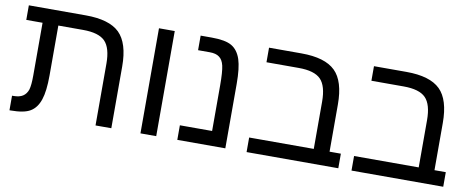

<svg xmlns="http://www.w3.org/2000/svg" viewBox="-56 -838 2648 1077"><g transform="rotate(10 1268.0 -299.5)"><path d="M127.9 -515.6Q104.5 -515.6 35.2 -515.6Q35.2 -537.1 35.2 -598.6Q116.2 -598.6 359.4 -598.6Q493.2 -598.6 551.8 -542Q610.4 -484.4 610.4 -351.6Q610.4 -234.4 610.4 0Q587.9 0 520.5 0Q520.5 -87.9 520.5 -351.6Q520.5 -441.4 484.4 -478.5Q448.2 -515.6 358.4 -515.6Q311.5 -515.6 217.8 -515.6Q217.8 -445.3 217.8 -231.4Q217.8 -141.6 201.2 -92.8Q184.6 -43 148.4 -21.5Q113.3 0 35.2 0Q33.2 0 30.3 0Q30.3 -3.9 30.3 -7.8Q30.3 -31.2 30.3 -83Q32.2 -83 38.1 -83Q72.3 -83 91.8 -95.7Q111.3 -108.4 120.1 -133.8Q127.9 -160.2 127.9 -213.9Q127.9 -314.5 127.9 -515.6Z M776.4 -598.6Q798.8 -598.6 866.2 -598.6Q866.2 -449.2 866.2 0Q843.8 0 776.4 0Q776.4 -15.6 776.4 -37.1Q776.4 -140.6 776.4 -375Q776.4 -430.7 776.4 -598.6Z M1259.8 0Q1191.4 0 986.3 0Q986.3 -3.9 986.3 -7.8Q986.3 -31.2 986.3 -83Q1032.2 -83 1169.9 -83Q1169.9 -147.5 1169.9 -341.8Q1169.9 -419.9 1162.1 -454.1Q1154.3 -487.3 1134.8 -501Q1116.2 -515.6 1080.1 -515.6Q1057.6 -515.6 1013.7 -515.6Q1013.7 -537.1 1013.7 -598.6Q1030.3 -598.6 1077.1 -598.6Q1155.3 -598.6 1191.4 -577.1Q1227.5 -555.7 1244.1 -505.9Q1259.8 -457 1259.8 -367.2Q1259.8 -245.1 1259.8 0Z M1403.3 -515.6Q1403.3 -537.1 1403.3 -598.6Q1450.2 -598.6 1587.9 -598.6Q1722.7 -598.6 1781.2 -541Q1838.9 -484.4 1838.9 -351.6Q1838.9 -261.7 1838.9 -83Q1855.5 -83 1903.3 -83Q1903.3 -62.5 1903.3 0Q1773.4 0 1380.9 0Q1380.9 -20.5 1380.9 -83Q1472.7 -83 1749 -83Q1749 -150.4 1749 -351.6Q1749 -441.4 1712.9 -478.5Q1676.8 -515.6 1586.9 -515.6Q1525.4 -515.6 1403.3 -515.6Z M2001 -515.6Q2001 -537.1 2001 -598.6Q2047.9 -598.6 2185.5 -598.6Q2320.3 -598.6 2378.9 -541Q2436.5 -484.4 2436.5 -351.6Q2436.5 -261.7 2436.5 -83Q2453.1 -83 2501 -83Q2501 -62.5 2501 0Q2371.1 0 1978.5 0Q1978.5 -20.5 1978.5 -83Q2070.3 -83 2346.7 -83Q2346.7 -150.4 2346.7 -351.6Q2346.7 -441.4 2310.5 -478.5Q2274.4 -515.6 2184.6 -515.6Q2123 -515.6 2001 -515.6Z"/></g></svg>

Font: Noto Sans Hebrew DECATHLON 
Style: Regular
Weight: 400
Designer: Monotype Design team
Version: Version 1.03 uh